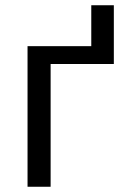

<svg xmlns="http://www.w3.org/2000/svg" viewBox="-20 -712 476 732"><path d="M414 -692V-468H173V0H85V-536H328V-692Z"/></svg>

Font: Noto IKEA Simplified Chinese
Style: Regular
Weight: 400
Designer: Monotype Design Team
Foundry: Monotype Imaging Inc.
Version: Version 1.100